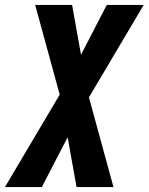

<svg xmlns="http://www.w3.org/2000/svg" viewBox="-81 -540 601 775"><path d="M-61 215 160 -158 61 -520H210L246 -319L350 -520H499L278 -147L377 215H228L192 14L88 215Z"/></svg>

Font: Iosevka Heavy
Style: Italic
Weight: 900
Italic angle: -9°
Monospace: yes
Designer: Belleve Invis
Foundry: Belleve Invis
Version: Version 32.5.0; ttfautohint (v1.8.4)